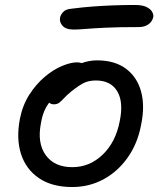

<svg xmlns="http://www.w3.org/2000/svg" viewBox="-20 -741 646 773"><path d="M271 12Q189 12 136.5 -24Q84 -60 64.5 -121.5Q45 -183 60 -262Q71 -318 98.5 -360.5Q126 -403 160.5 -432Q195 -461 230 -475.5Q265 -490 290 -490Q301 -490 308.5 -487Q316 -484 320.5 -477.5Q325 -471 323 -460Q318 -440 307 -423.5Q296 -407 266 -394Q230 -377 205.5 -356.5Q181 -336 166 -309.5Q151 -283 145 -246Q129 -165 164 -116.5Q199 -68 271 -68Q341 -68 393.5 -118.5Q446 -169 462 -253Q478 -330 452 -373.5Q426 -417 366 -417Q335 -417 313.5 -405Q292 -393 267 -373Q249 -358 238 -346Q227 -334 218.5 -327.5Q210 -321 197 -321Q183 -321 175.5 -330.5Q168 -340 172 -361Q176 -384 195.5 -408Q215 -432 243.5 -452.5Q272 -473 305 -485.5Q338 -498 370 -498Q442 -498 487 -464.5Q532 -431 548 -372.5Q564 -314 548 -238Q534 -163 494 -106.5Q454 -50 396.5 -19Q339 12 271 12ZM277 -622Q245 -622 231.5 -637.5Q218 -653 222 -671Q224 -681 234 -692.5Q244 -704 268 -706Q315 -712 356.5 -715Q398 -718 439 -719.5Q480 -721 523 -721Q554 -721 570.5 -712.5Q587 -704 593 -692.5Q599 -681 597 -672Q593 -654 577.5 -643Q562 -632 539 -632Q457 -632 405.5 -629.5Q354 -627 324.5 -624.5Q295 -622 277 -622Z"/></svg>

Font: Shantell Sans
Style: Italic
Weight: 400
Italic angle: -11°
Designer: Stephen Nixon, Anya Danilova, Shantell Martin
Foundry: Arrow Type
Version: Version 1.011;[c5ecc13dd]